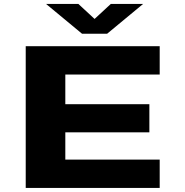

<svg xmlns="http://www.w3.org/2000/svg" viewBox="-20 -928 915 948"><path d="M107 0V-700H768.5V-560H302.5V-413.5H717.5V-274.5H302.5V-140H768.5V0ZM207.5 -908.5H367L447 -834.5L527 -908.5H686.5L509 -761.5H385Z"/></svg>

Font: Trispace SemiExpanded ExtraBold
Style: Regular
Weight: 800
Width: 6
Designer: Tyler Finck
Foundry: Etcetera Type Company
Version: Version 1.210; ttfautohint (v1.8.3)